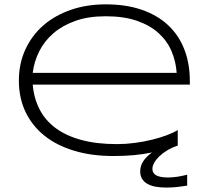

<svg xmlns="http://www.w3.org/2000/svg" viewBox="-20 -698 950 874"><path d="M789.1 -35.2Q762.2 -26.4 741 -13.4Q719.7 -0.5 704.8 13.9Q689.9 28.3 681.9 43Q673.8 57.6 673.8 70.8Q673.8 91.3 692.1 100.6Q710.4 109.9 744.1 109.9Q768.1 109.9 789.8 106.2Q811.5 102.5 832 97.2V147Q812 149.9 790 152.8Q768.1 155.8 735.8 155.8Q709 155.8 687.3 151.6Q665.5 147.5 650.1 138.4Q634.8 129.4 626.5 115.5Q618.2 101.6 618.2 82Q618.2 57.6 631.6 36.6Q645 15.6 671.9 -3.9Q630.9 4.4 588.9 8.3Q546.9 12.2 496.1 12.2Q397.5 12.2 317.9 -11.7Q238.3 -35.6 182.4 -80.3Q126.5 -125 96.2 -188.5Q65.9 -252 65.9 -331.1Q65.9 -407.7 95 -471.7Q124 -535.6 176.3 -581.5Q228.5 -627.4 301.3 -652.8Q374 -678.2 461.9 -678.2Q553.2 -678.2 624.5 -653.8Q695.8 -629.4 744.6 -584Q793.5 -538.6 818.8 -473.9Q844.2 -409.2 844.2 -328.1V-313H128.9Q134.3 -250.5 160.2 -200.2Q186 -149.9 233.6 -114.7Q281.2 -79.6 350.8 -60.8Q420.4 -42 513.2 -42Q552.7 -42 593.3 -47.4Q633.8 -52.7 670.9 -61.8Q708 -70.8 738.8 -82.3Q769.5 -93.8 789.1 -106ZM784.2 -366.2Q780.8 -417.5 761.2 -464.1Q741.7 -510.7 702.9 -546.4Q664.1 -582 604.2 -603Q544.4 -624 460.9 -624Q382.3 -624 323.2 -603Q264.2 -582 223.1 -546.6Q182.1 -511.2 158.7 -464.6Q135.3 -418 128.9 -366.2Z"/></svg>

Font: Syncopate
Style: Regular
Weight: 400
Width: 7
Version: Version 001.001